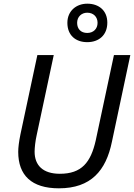

<svg xmlns="http://www.w3.org/2000/svg" viewBox="-20 -1013 728 1043"><path d="M79 -188C79 -61 151 10 300 10C474 10 556 -86 588 -243L688 -714H599L500 -250C473 -131 424 -69 305 -69C214 -69 168 -114 168 -189C168 -210 172 -247 179 -278L272 -714H183L91 -283C83 -244 79 -211 79 -188ZM346 -889C346 -822 390 -784 454 -784C517 -784 563 -822 563 -890C563 -955 518 -993 454 -993C395 -993 346 -954 346 -889ZM399 -889C399 -922 423 -944 454 -944C487 -944 510 -922 510 -889C510 -856 487 -834 454 -834C419 -834 399 -856 399 -889Z"/></svg>

Font: BC Sans
Style: Italic
Weight: 400
Italic angle: -12°
Designer: Monotype Design Team
Designer: Province of B.C.
Foundry: Monotype Imaging Inc.
Version: Version 2.000;GOOG;noto-source:20170915:90ef993387c0